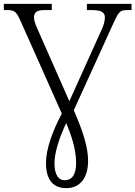

<svg xmlns="http://www.w3.org/2000/svg" viewBox="-20 -734 701 994"><path d="M323 240C394 240 436 188 436 98C436 27 408 -59 362 -163L565 -609C593 -668 597 -682 639 -682H661V-714H430V-682H450C503 -682 523 -672 523 -643C523 -630 519 -610 510 -589L339 -210L170 -593C162 -611 156 -631 156 -643C156 -670 170 -682 212 -682H248V-714H0V-682H17C53 -682 64 -674 83 -633L300 -146C253 -58 218 37 218 110C218 199 257 240 323 240ZM314 199C288 199 262 178 262 111C262 56 288 -25 323 -97C350 -32 374 40 374 109C374 167 355 199 314 199Z"/></svg>

Font: Noto Serif Light
Style: Regular
Weight: 300
Designer: Monotype Design Team
Foundry: Monotype Imaging Inc.
Version: Version 2.013